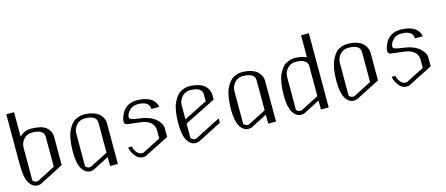

<svg xmlns="http://www.w3.org/2000/svg" viewBox="-50 -1385 4601 1979"><g transform="rotate(-15 2250.0 -396.0)"><path d="M125 -410.2V-63.5Q143.6 -42 167 -42Q176.8 -42 180.7 -43L375 -142.6V-461.9Q375 -540 250 -542Q195.3 -542 160.2 -503.4Q125 -464.8 125 -410.2ZM42 -792H125V-531.2Q176.8 -583 250 -583Q362.3 -582 409.2 -542.5Q456.1 -502.9 458 -446.3V-138.7L196.3 -3.9Q176.8 0 168 0Q110.4 0 75.2 -61.5Q42 -118.2 42 -252.9Z M812.5 -583Q871.1 -582 914.1 -567.4Q957 -552.7 979 -529.8Q1001 -506.8 1010.7 -482.9Q1020.5 -459 1020.5 -433.6V0H937.5V-95.7L758.8 -3.9Q739.3 0 729.5 0Q674.8 0 637.7 -61.5Q604.5 -118.2 604.5 -240.2Q604.5 -310.5 613.8 -367.2Q623 -423.8 640.1 -460Q657.2 -496.1 677.2 -521.5Q697.3 -546.9 722.2 -559.6Q747.1 -572.3 768.1 -577.6Q789.1 -583 812.5 -583ZM812.5 -542Q757.8 -542 722.7 -503.4Q687.5 -464.8 687.5 -410.2V-63.5Q706.1 -42 729.5 -42Q739.3 -42 743.2 -43L937.5 -142.6V-461.9Q937.5 -540 812.5 -542Z M1375 -583Q1433.6 -583 1477.5 -569.3Q1521.5 -555.7 1542.5 -535.2Q1563.5 -514.6 1573.2 -495.1Q1583 -475.6 1583 -458H1500Q1500 -542 1375 -542Q1349.6 -542 1328.6 -534.2Q1307.6 -526.4 1295.9 -515.1Q1284.2 -503.9 1274.4 -491.7Q1264.6 -479.5 1261.7 -469.7Q1258.8 -460 1255.9 -455.1Q1252.9 -448.2 1252.9 -436.5Q1252.9 -418.9 1274.9 -411.1Q1296.9 -403.3 1355.5 -395.5Q1467.8 -381.8 1525.4 -332Q1583 -282.2 1583 -229.5V-137.7Q1578.1 -134.8 1473.6 -82Q1369.1 -29.3 1316.4 -2Q1312.5 0 1292 0Q1237.3 0 1202.6 -51.8Q1168 -103.5 1167 -136.7H1208Q1208 -111.3 1231.9 -76.7Q1255.9 -42 1292 -42Q1300.8 -42 1303.7 -43L1500 -142.6V-229.5Q1500 -282.2 1462.4 -314.5Q1424.8 -346.7 1356.4 -354.5Q1339.8 -356.4 1312.5 -359.4Q1231.4 -368.2 1216.3 -371.6Q1201.2 -375 1194.3 -386.7Q1192.4 -389.6 1191.4 -391.6Q1189.5 -395.5 1189.5 -404.3Q1189.5 -423.8 1198.7 -451.2Q1208 -478.5 1227.5 -509.8Q1247.1 -541 1285.6 -562Q1324.2 -583 1375 -583Z M1937.5 -583Q1996.1 -582 2039.1 -567.9Q2082 -553.7 2104 -530.8Q2126 -507.8 2135.7 -483.4Q2145.5 -459 2145.5 -433.6V-384.8L1812.5 -218.8V-63.5Q1831.1 -42 1854.5 -42Q1864.3 -42 1868.2 -43L2145.5 -184.6V-137.7L1883.8 -3.9Q1864.3 0 1854.5 0Q1797.9 0 1762.7 -61.5Q1729.5 -118.2 1729.5 -240.2Q1729.5 -310.5 1738.8 -367.2Q1748 -423.8 1765.1 -460Q1782.2 -496.1 1802.2 -521.5Q1822.3 -546.9 1847.2 -559.6Q1872.1 -572.3 1893.1 -577.6Q1914.1 -583 1937.5 -583ZM1937.5 -542Q1882.8 -542 1847.7 -503.4Q1812.5 -464.8 1812.5 -410.2V-264.6L2062.5 -389.6V-461.9Q2062.5 -540 1937.5 -542Z M2500 -583Q2558.6 -582 2601.6 -567.4Q2644.5 -552.7 2666.5 -529.8Q2688.5 -506.8 2698.2 -482.9Q2708 -459 2708 -433.6V0H2625V-95.7L2446.3 -3.9Q2426.8 0 2417 0Q2362.3 0 2325.2 -61.5Q2292 -118.2 2292 -240.2Q2292 -310.5 2301.3 -367.2Q2310.5 -423.8 2327.6 -460Q2344.7 -496.1 2364.7 -521.5Q2384.8 -546.9 2409.7 -559.6Q2434.6 -572.3 2455.6 -577.6Q2476.6 -583 2500 -583ZM2500 -542Q2445.3 -542 2410.2 -503.4Q2375 -464.8 2375 -410.2V-63.5Q2393.6 -42 2417 -42Q2426.8 -42 2430.7 -43L2625 -142.6V-461.9Q2625 -540 2500 -542Z M3187.5 -461.9Q3187.5 -540 3062.5 -542Q3007.8 -542 2972.7 -503.4Q2937.5 -464.8 2937.5 -410.2V-63.5Q2956.1 -42 2979.5 -42Q2989.3 -42 2993.2 -43L3187.5 -142.6ZM3187.5 -792H3270.5V0H3187.5V-95.7L3008.8 -3.9Q2989.3 0 2979.5 0Q2922.9 0 2887.7 -61.5Q2854.5 -118.2 2854.5 -240.2Q2854.5 -310.5 2863.8 -367.2Q2873 -423.8 2890.1 -460Q2907.2 -496.1 2927.2 -521.5Q2947.3 -546.9 2972.2 -559.6Q2997.1 -572.3 3018.1 -577.6Q3039.1 -583 3062.5 -583Q3140.6 -581.1 3187.5 -557.6Z M3625 -542Q3570.3 -542 3535.2 -503.4Q3500 -464.8 3500 -410.2V-63.5Q3518.6 -42 3542 -42Q3551.8 -42 3555.7 -43L3750 -142.6V-461.9Q3750 -540 3625 -542ZM3625 -583Q3683.6 -582 3726.1 -567.9Q3768.6 -553.7 3790.5 -530.3Q3812.5 -506.8 3822.3 -483.4Q3832 -460 3833 -433.6V-137.7L3571.3 -3.9Q3551.8 0 3542 0Q3485.4 0 3450.2 -61.5Q3417 -118.2 3417 -240.2Q3417 -310.5 3426.3 -367.2Q3435.5 -423.8 3452.6 -460Q3469.7 -496.1 3489.7 -521.5Q3509.8 -546.9 3534.7 -559.6Q3559.6 -572.3 3580.6 -577.6Q3601.6 -583 3625 -583Z M4187.5 -583Q4246.1 -583 4290 -569.3Q4334 -555.7 4355 -535.2Q4376 -514.6 4385.7 -495.1Q4395.5 -475.6 4395.5 -458H4312.5Q4312.5 -542 4187.5 -542Q4162.1 -542 4141.1 -534.2Q4120.1 -526.4 4108.4 -515.1Q4096.7 -503.9 4086.9 -491.7Q4077.1 -479.5 4074.2 -469.7Q4071.3 -460 4068.4 -455.1Q4065.4 -448.2 4065.4 -436.5Q4065.4 -418.9 4087.4 -411.1Q4109.4 -403.3 4168 -395.5Q4280.3 -381.8 4337.9 -332Q4395.5 -282.2 4395.5 -229.5V-137.7Q4390.6 -134.8 4286.1 -82Q4181.6 -29.3 4128.9 -2Q4125 0 4104.5 0Q4049.8 0 4015.1 -51.8Q3980.5 -103.5 3979.5 -136.7H4020.5Q4020.5 -111.3 4044.4 -76.7Q4068.4 -42 4104.5 -42Q4113.3 -42 4116.2 -43L4312.5 -142.6V-229.5Q4312.5 -282.2 4274.9 -314.5Q4237.3 -346.7 4168.9 -354.5Q4152.3 -356.4 4125 -359.4Q4043.9 -368.2 4028.8 -371.6Q4013.7 -375 4006.8 -386.7Q4004.9 -389.6 4003.9 -391.6Q4002 -395.5 4002 -404.3Q4002 -423.8 4011.2 -451.2Q4020.5 -478.5 4040 -509.8Q4059.6 -541 4098.1 -562Q4136.7 -583 4187.5 -583Z"/></g></svg>

Font: wanta
Style: Medium
Weight: 500
Version: Version 0.91